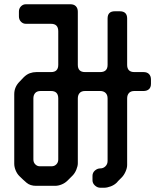

<svg xmlns="http://www.w3.org/2000/svg" viewBox="-20 -779 768 903"><path d="M167 3Q155 3 146 -6Q137 -15 137 -29V-316Q137 -332 145.5 -341.5Q154 -351 171 -351H220Q254 -351 254 -316V-29Q254 -15 245 -6Q236 3 223 3ZM530 79Q532 76 535 73Q538 70 541 67Q544 64 547 61Q550 58 552 56Q563 45 570.5 28Q578 11 578 -3V-316Q578 -332 586.5 -341.5Q595 -351 612 -351H655Q671 -351 680.5 -359.5Q690 -368 690 -385V-405Q690 -421 681 -430.5Q672 -440 655 -440H612Q578 -440 578 -474V-692Q578 -726 543 -726H520Q486 -726 486 -692V-474Q486 -440 451 -440H380Q346 -440 346 -474V-724Q346 -740 337 -749.5Q328 -759 311 -759H102Q88 -759 78.5 -749Q69 -739 69 -725V-702Q69 -687 78.5 -677Q88 -667 102 -667H220Q254 -667 254 -632V-474Q254 -440 220 -440H151Q135 -440 120 -434.5Q105 -429 91 -415L72 -395Q47 -370 47 -336V-9Q47 6 53.5 22Q60 38 71 49Q88 66 105 80.5Q122 95 150 95H239Q254 95 270 88.5Q286 82 298 70L321 47Q332 36 339 19Q346 2 346 -11V-316Q346 -332 354.5 -341.5Q363 -351 380 -351H451Q467 -351 476.5 -342Q486 -333 486 -316V-22Q486 -7 476 3Q466 13 452 13Q438 13 426.5 23Q415 33 415 48V69Q415 83 426.5 93.5Q438 104 452 104H469Q484 104 501 97.5Q518 91 530 79Z"/></svg>

Font: WDXL Lubrifont JP N
Style: Regular
Weight: 400
Designer: [WDXL Lubrifont] Copyright 2020-2022 (c) NightFurySL2001, Skr-ZERO; [ZCOOL QingKe HuangYou] Copyright 2018-2022 (c) The 
Version: Version 2.001;hotconv 1.1.1;makeotfexe 2.6.0